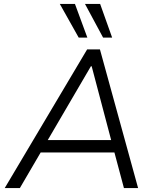

<svg xmlns="http://www.w3.org/2000/svg" viewBox="-20 -956 804 976"><path d="M4 0 423 -705H488L682 0H610L556 -202L591 -181H158L199 -202L81 0ZM442 -619 214 -229 192 -244H578L549 -229L446 -619ZM504 -765 412 -936H489L550 -765ZM380 -765 284 -936H361L424 -765Z"/></svg>

Font: Nunito Sans 7pt Light
Style: Italic
Weight: 300
Italic angle: -9°
Designer: Vernon Adams
Foundry: Vernon Adams
Version: Version 3.101;gftools[0.9.27]